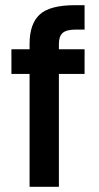

<svg xmlns="http://www.w3.org/2000/svg" viewBox="-20 -720 380 740"><path d="M94 -435H24V-530H94V-551Q94 -628 133 -664Q172 -700 269 -700H306V-606H272Q236 -606 221.5 -593Q207 -580 207 -551V-530H306V-435H207V0H94Z"/></svg>

Font: Golos UI Medium
Style: Regular
Weight: 500
Designer: A.Korolkova, Vitaly Kuzmin
Foundry: ParaType Ltd
Version: Version 2.000